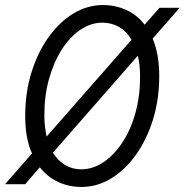

<svg xmlns="http://www.w3.org/2000/svg" viewBox="-44 -731 733 762"><path d="M-24 0 83 -122Q56 -182 56 -270Q56 -364 81 -444Q106 -524 149 -584Q192 -644 247.5 -677.5Q303 -711 364 -711Q414 -711 457 -691.5Q500 -672 530 -633L589 -700H669L562 -578Q588 -515 588 -430Q588 -336 563 -256Q538 -176 495 -116Q452 -56 396.5 -22.5Q341 11 280 11Q230 11 187.5 -8.5Q145 -28 114 -67L56 0ZM132 -274Q132 -250 134.5 -229Q137 -208 141 -189L478 -573Q458 -607 428.5 -624Q399 -641 362 -641Q316 -641 274.5 -612.5Q233 -584 201 -534Q169 -484 150.5 -417.5Q132 -351 132 -274ZM278 -59Q325 -59 367 -87.5Q409 -116 442 -166Q475 -216 493.5 -283Q512 -350 512 -426Q512 -473 503 -510L166 -125Q186 -93 214.5 -76Q243 -59 278 -59Z"/></svg>

Font: Red Hat Mono
Style: Italic
Weight: 400
Italic angle: -12°
Monospace: yes
Designer: Pentagram, MCKL
Foundry: MCKL
Version: Version 1.030